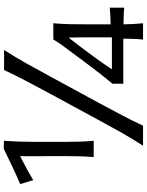

<svg xmlns="http://www.w3.org/2000/svg" viewBox="103 -902 798 1045"><g transform="rotate(-90 502.5 -379.0)"><path d="M170.4 -268.6Q173.8 -307.6 174.8 -343.8Q175.8 -379.9 175.8 -424.3Q175.8 -485.4 175.5 -546.9Q175.3 -608.4 175.3 -668.9Q145 -653.8 112.3 -636Q79.6 -618.2 44.9 -597.7L23.4 -668.9Q73.2 -689.9 120.8 -712.4Q168.5 -734.9 215.8 -758.3L259.3 -756.8Q253.4 -674.8 253.4 -585.9V-424.3Q253.4 -379.9 254.6 -343.8Q255.9 -307.6 259.3 -268.6ZM232.4 0Q270 -58.1 302 -114.5Q334 -170.9 373 -243.2L515.6 -506.3Q556.2 -581.5 586.2 -638.7Q616.2 -695.8 644.5 -756.3H753.4Q714.8 -695.8 682.6 -638.7Q650.4 -581.5 609.9 -506.3L466.8 -243.2Q427.7 -170.9 398.2 -114.5Q368.7 -58.1 341.3 0ZM893.1 -106.4Q893.6 -76.2 894.8 -51.8Q896 -27.3 898.9 0H810.1Q813 -27.3 814 -52Q814.9 -76.7 814.9 -107.4H569.8V-166.5Q584 -182.6 603.3 -207Q622.6 -231.4 642.8 -257.8Q663.1 -284.2 679.7 -306.2L744.1 -393.1Q762.2 -416 779.5 -440.4Q796.9 -464.8 810.5 -488.3H898.9Q895 -443.4 894 -400.6Q893.1 -357.9 893.1 -315.4V-176.3Q916 -176.8 940.9 -178Q965.8 -179.2 983.9 -181.2V-102.1Q965.8 -104.5 940.9 -105.2Q916 -106 893.1 -106.4ZM648.4 -169.4H822.3V-301.8Q822.3 -327.6 822 -353.5Q821.8 -379.4 820.8 -405.3L772.9 -343.3Q740.2 -300.3 708.5 -256.6Q676.8 -212.9 648.4 -169.4Z"/></g></svg>

Font: Pinar-DS2-FD Medium
Style: Regular
Weight: 500
Designer: Amin Abedi
Version: Version 3.000